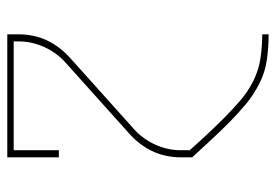

<svg xmlns="http://www.w3.org/2000/svg" viewBox="-138 -422 775 540"><g transform="rotate(-90 250.0 -152.5)"><path d="M422 215Q386 215 351 210Q316 205 284.5 189Q253 173 226 150.5Q199 128 174 103Q149 78 125 52Q101 26 77 0V-33Q77 -53 81.5 -74Q86 -95 95 -113.5Q104 -132 117 -148.5Q130 -165 146 -179L341 -354Q370 -379 386.5 -414.5Q403 -450 403 -488V-502H97V-375H77V-520H423V-488Q423 -467 418.5 -446Q414 -425 405 -406.5Q396 -388 383 -371.5Q370 -355 354 -341L159 -166Q130 -141 113.5 -105.5Q97 -70 97 -33V-7Q119 18 142 42.5Q165 67 188.5 90.5Q212 114 237 135.5Q262 157 292 172Q322 187 355 192Q388 197 422 197H423V215Z"/></g></svg>

Font: Iosevka Curly Slab Thin
Style: Regular
Weight: 100
Monospace: yes
Designer: Belleve Invis
Foundry: Belleve Invis
Version: Version 22.1.2; ttfautohint (v1.8.4)